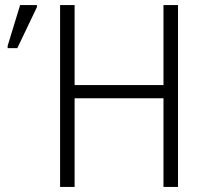

<svg xmlns="http://www.w3.org/2000/svg" viewBox="-20 -734 810 754"><path d="M679 0V-714H622V-400H273V-714H216V0H273V-348H622V0ZM10 -545H48L125 -706V-714H59L10 -554Z"/></svg>

Font: Noto Sans SemiCondensed Light
Style: Regular
Weight: 300
Width: 4
Designer: Monotype Design Team
Foundry: Monotype Imaging Inc.
Version: Version 2.013